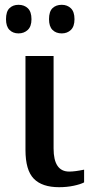

<svg xmlns="http://www.w3.org/2000/svg" viewBox="-20 -769 375 799"><path d="M86 -145V-536H203V-151Q203 -55 268 -55Q292 -55 330 -63V-10Q315 -2 286.5 4Q258 10 226 10Q155 10 120.5 -25.5Q86 -61 86 -145ZM5 -689Q5 -721 19.5 -735Q34 -749 57 -749Q81 -749 96 -734.5Q111 -720 111 -689Q111 -659 95.5 -644.5Q80 -630 57 -630Q34 -630 19.5 -644.5Q5 -659 5 -689ZM184 -689Q184 -721 198.5 -735Q213 -749 237 -749Q260 -749 275 -734.5Q290 -720 290 -689Q290 -659 275 -644.5Q260 -630 237 -630Q213 -630 198.5 -644.5Q184 -659 184 -689Z"/></svg>

Font: Noto Serif NarrowSemiBold
Style: Regular
Weight: 600
Width: 4
Designer: Monotype Design Team
Foundry: Monotype Imaging Inc.
Version: Version 1.001